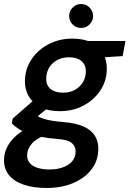

<svg xmlns="http://www.w3.org/2000/svg" viewBox="-50 -703 644 955"><path d="M182 232Q117 232 69 216Q21 200 -5 168.5Q-31 137 -30 91Q-29 51 -8.5 17.5Q12 -16 49 -43Q86 -70 139 -90L181 -33Q131 -15 108 12Q85 39 85 68Q84 91 97.5 107.5Q111 124 137 132Q163 140 197 140Q251 140 288 117Q325 94 326 52Q327 27 308.5 9.5Q290 -8 235 -12Q189 -15 152.5 -22.5Q116 -30 88.5 -40Q61 -50 41 -63Q21 -76 9 -90L13 -113L133 -218L214 -188L79 -76L119 -137Q131 -128 143 -122Q155 -116 171 -111Q187 -106 209 -102.5Q231 -99 264 -96Q329 -91 367.5 -73Q406 -55 423 -26Q440 3 439 40Q438 96 405.5 139Q373 182 315 207Q257 232 182 232ZM247 -150Q190 -150 151.5 -170Q113 -190 93 -224Q73 -258 74 -301Q75 -360 106.5 -407.5Q138 -455 191.5 -483Q245 -511 310 -511Q367 -511 405.5 -491Q444 -471 463 -437Q482 -403 481 -360Q481 -301 449.5 -253.5Q418 -206 365.5 -178Q313 -150 247 -150ZM263 -242Q312 -242 344 -271.5Q376 -301 377 -347Q377 -382 354.5 -400Q332 -418 294 -418Q245 -418 213 -389Q181 -360 180 -313Q179 -279 201.5 -260.5Q224 -242 263 -242ZM375 -412 367 -499H574L560 -424ZM353 -564Q328 -564 311 -581.5Q294 -599 294 -623Q294 -648 311.5 -665.5Q329 -683 353 -683Q378 -683 395.5 -665.5Q413 -648 413 -623Q413 -599 395.5 -581.5Q378 -564 353 -564Z"/></svg>

Font: DM Sans 20pt SemiBold
Style: Italic
Weight: 600
Italic angle: -10°
Version: Version 4.004;gftools[0.9.30]